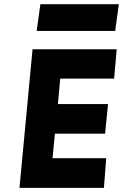

<svg xmlns="http://www.w3.org/2000/svg" viewBox="-20 -912 597 932"><path d="M74.5 0 138 -673H546.5L534 -530.5H272.5L261 -407H504.5L490 -263H246.5L235 -144H495.5L484.5 0ZM176 -891.5H557L539 -762H158Z"/></svg>

Font: Karla ExtraBold
Style: Italic
Weight: 800
Italic angle: -8°
Designer: Jonathan Pinhorn
Version: Version 2.004;gftools[0.9.33]